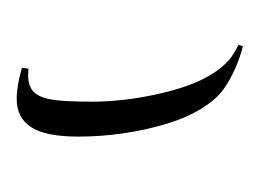

<svg xmlns="http://www.w3.org/2000/svg" viewBox="-20 -623 1215 899"><path d="M58.1 -160.2Q58.1 -218.8 82.5 -305.7L113.3 -301.3Q111.8 -286.6 111.8 -269Q111.8 -221.7 135.5 -195.3Q159.2 -168.9 215.3 -158Q271.5 -147 411.1 -147Q546.9 -147 695.8 -177.7Q844.7 -208.5 937 -255.9Q978 -277.8 1006.3 -299.8Q1034.7 -321.8 1054 -344.2Q1073.2 -366.7 1096.7 -413.1L1117.2 -406.7Q1105 -356 1081.1 -302Q1057.1 -248 1025.6 -203.6Q994.1 -159.2 925 -115.7Q856 -72.3 757.6 -42.7Q659.2 -13.2 554.7 1.7Q450.2 16.6 345.2 16.6Q194.3 16.6 126.2 -27.3Q58.1 -71.3 58.1 -160.2ZM595.2 -603ZM576.7 255.9ZM527.3 45.9Z"/></svg>

Font: Noto Nastaliq Urdu
Style: Regular
Weight: 400
Designer: Monotype Design Team
Foundry: Monotype Imaging Inc.
Version: Version 1.02 uh